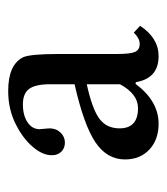

<svg xmlns="http://www.w3.org/2000/svg" viewBox="10 -830 398 457"><g transform="rotate(-90 208.5 -601.0)"><path d="M143 -422Q105 -422 81.5 -444Q58 -466 58 -502Q58 -545 99 -572.5Q140 -600 237 -622V-680Q237 -715 226 -730Q215 -745 189 -745Q163 -745 146.5 -734Q130 -723 130 -705Q130 -702 131 -694Q132 -686 132 -682Q132 -666 122 -655.5Q112 -645 98 -645Q85 -645 76.5 -653.5Q68 -662 68 -676Q68 -698 87.5 -721Q107 -744 138 -760Q175 -780 221 -780Q283 -780 301 -745Q309 -728 309 -660V-521Q309 -489 314 -478Q319 -467 333 -467Q346 -467 360 -481L376 -466Q347 -422 304 -422Q251 -422 242 -476L238 -477Q197 -422 143 -422ZM180 -471Q214 -471 237 -514V-593Q178 -580 155 -563Q132 -546 132 -515Q132 -471 180 -471Z"/></g></svg>

Font: Libre Caslon Text
Style: Regular
Weight: 400
Designer: Pablo Impallari, Rodrigo Fuenzalida
Foundry: Pablo Impallari, Rodrigo Fuenzalida
Version: Version 1.002